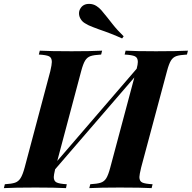

<svg xmlns="http://www.w3.org/2000/svg" viewBox="-62 -969 988 989"><path d="M906 -708 901 -688Q864 -686 846.5 -680Q829 -674 818.5 -657Q808 -640 798 -602L665 -106Q656 -68 656 -57Q656 -36 670.5 -29Q685 -22 724 -20L719 0Q667 -3 555 -3Q454 -3 398 0L403 -20Q439 -22 457 -28Q475 -34 485.5 -51Q496 -68 506 -106L630 -570L222 -97Q215 -67 215 -57Q215 -36 230 -29Q245 -22 282 -20L278 0Q223 -3 121 -3Q12 -3 -42 0L-37 -20Q-2 -22 15.5 -28Q33 -34 44 -51.5Q55 -69 65 -106L197 -602Q205 -636 205 -650Q205 -672 190.5 -679Q176 -686 138 -688L143 -708Q196 -705 307 -705Q404 -705 464 -708L459 -688Q422 -686 404.5 -680Q387 -674 376.5 -657Q366 -640 356 -602L233 -140L642 -615Q648 -638 648 -650Q648 -672 633 -679Q618 -686 580 -688L585 -708Q639 -705 741 -705Q852 -705 906 -708ZM447 -818Q440 -821 416.5 -829.5Q393 -838 376 -849Q362 -857 353.5 -871Q345 -885 345 -900Q345 -914 352 -925Q366 -949 397 -949Q418 -949 435 -938Q449 -929 459.5 -917Q470 -905 490 -880Q495 -874 518 -844.5Q541 -815 575 -782L567 -771Q512 -796 447 -818Z"/></svg>

Font: Playfair Display SC
Style: Bold Italic
Weight: 700
Italic angle: -14°
Designer: Claus Eggers Sørensen
Foundry: Claus Eggers Sørensen
Version: Version 1.200; ttfautohint (v1.6)